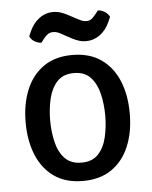

<svg xmlns="http://www.w3.org/2000/svg" viewBox="-51 -731 623 788"><g transform="rotate(-5 260.0 -337.0)"><path d="M474.5 -246.5Q474.5 -170.5 450.2 -112Q426 -53.5 378.2 -20.2Q330.5 13 259.5 13Q188.5 13 141 -20.5Q93.5 -54 69.5 -112.8Q45.5 -171.5 45.5 -246.5Q45.5 -322.5 69.8 -381Q94 -439.5 141.8 -472.8Q189.5 -506 259.5 -506Q331 -506 378.8 -472.5Q426.5 -439 450.5 -380.5Q474.5 -322 474.5 -246.5ZM146.5 -246.5Q146.5 -199.5 156.5 -157.2Q166.5 -115 191.2 -88.8Q216 -62.5 260.5 -62.5Q304.5 -62.5 329 -88.8Q353.5 -115 363.5 -157.2Q373.5 -199.5 373.5 -246.5Q373.5 -293.5 363.5 -335.8Q353.5 -378 329 -404.8Q304.5 -431.5 260.5 -431.5Q216 -431.5 191.2 -404.8Q166.5 -378 156.5 -335.8Q146.5 -293.5 146.5 -246.5ZM223.5 -596Q218 -599.5 209.2 -603Q200.5 -606.5 190.5 -606.5Q175 -606.5 165.2 -597.8Q155.5 -589 150 -582L138.5 -567Q124 -568 110 -576.2Q96 -584.5 91 -598L99.5 -617Q114 -650 139.8 -669.2Q165.5 -688.5 197 -688.5Q214 -688.5 228.5 -683.5Q243 -678.5 252.5 -673.5L296 -650.5Q301.5 -647.5 310.5 -643.5Q319.5 -639.5 330 -639.5Q344.5 -639.5 353.5 -647.5Q362.5 -655.5 369.5 -664.5L381 -679Q395.5 -678.5 409.2 -669.8Q423 -661 428.5 -648.5L420 -629Q404.5 -594.5 378.8 -576Q353 -557.5 322 -557.5Q306 -557.5 292 -562.2Q278 -567 267 -572.5Z"/></g></svg>

Font: Signika Negative Light
Style: Regular
Weight: 400
Version: Version 2.001